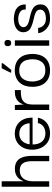

<svg xmlns="http://www.w3.org/2000/svg" viewBox="811 -1414 613 2275"><g transform="rotate(-90 1117.5 -276.5)"><path d="M107 0V-193C107 -283 147 -349 235 -349C322 -349 345 -289 345 -201V0H408V-201C408 -295 389 -407 253 -407C153 -407 121 -336 109 -306H107V-563H42V0Z M676 10C777 10 847 -51 860 -134H797C786 -79 738 -45 675 -45C591 -45 543 -102 543 -197H861C861 -201 861 -206 861 -211C861 -216 861 -219 860 -222C855 -335 778 -408 674 -408C556 -408 481 -322 481 -200C481 -131 508 -61 566 -21C595 0 631 10 676 10ZM545 -232C550 -272 568 -312 604 -336C622 -348 645 -354 673 -354C734 -354 768 -321 784 -282C791 -263 795 -246 795 -232Z M1016 0V-190C1016 -247 1028 -293 1072 -318C1093 -330 1125 -336 1168 -336H1188V-407H1169C1065 -409 1027 -343 1017 -300L1010 -407H952V0Z M1421 10C1551 10 1616 -74 1616 -198C1616 -325 1549 -408 1421 -408C1292 -407 1225 -321 1226 -198C1226 -77 1290 10 1421 10ZM1421 -46C1352 -46 1316 -80 1301 -128C1293 -151 1289 -175 1289 -200C1289 -249 1303 -301 1341 -332C1360 -347 1386 -355 1421 -355C1490 -355 1526 -321 1542 -273C1549 -249 1553 -225 1553 -200C1553 -151 1540 -100 1502 -69C1483 -54 1456 -46 1421 -46ZM1505 -548V-563H1446L1395 -460V-450H1427Z M1745 -451C1774 -451 1782 -468 1782 -492C1782 -512 1774 -530 1745 -530C1716 -530 1708 -512 1708 -492C1708 -468 1716 -451 1745 -451ZM1777 0V-407H1713V0Z M2033 10C2129 10 2203 -24 2203 -101C2203 -157 2174 -187 2133 -204C2112 -213 2091 -220 2068 -225C1997 -240 1933 -252 1933 -306C1933 -345 1974 -367 2031 -367C2060 -367 2100 -360 2125 -335C2138 -322 2143 -303 2142 -278H2202C2205 -351 2165 -390 2112 -407C2085 -415 2059 -419 2033 -419C1940 -419 1873 -377 1873 -310C1873 -255 1901 -227 1942 -211C1962 -202 1983 -195 2006 -190C2051 -179 2096 -170 2122 -150C2135 -139 2141 -124 2141 -105C2142 -60 2092 -39 2032 -39C1944 -39 1925 -110 1925 -131H1863C1863 -96 1888 -47 1938 -15C1963 2 1994 10 2033 10Z"/></g></svg>

Font: OSH Darker Grotesque Medium
Style: Regular
Weight: 500
Designer: Gabriel Lam
Foundry: TypeRant
Version: Version 1.000;Glyphs 3.1.1 (3148)